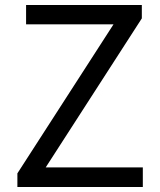

<svg xmlns="http://www.w3.org/2000/svg" viewBox="-20 -753 643 773"><path d="M50 0H555V-79H164L551 -679V-733H85V-655H437L50 -55Z"/></svg>

Font: Squished Noto Sans CJK JP Regular
Style: Regular
Weight: 400
Designer: Ryoko NISHIZUKA (kana & ideographs); Paul D. Hunt (Latin, Greek & Cyrillic); Wenlong ZHANG (bopomofo); Sandoll Communica
Foundry: Adobe Systems Incorporated
Version: Version 1.004;PS 1.004;hotconv 1.0.82;makeotf.lib2.5.63406